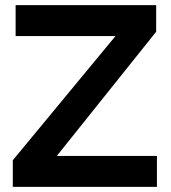

<svg xmlns="http://www.w3.org/2000/svg" viewBox="-20 -730 667 750"><path d="M30 -104 431 -589H41V-710H590V-606L202 -121H593V0H30Z"/></svg>

Font: IngvarSans
Style: Bold
Weight: 700
Version: Version 3.000